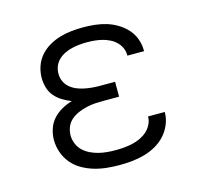

<svg xmlns="http://www.w3.org/2000/svg" viewBox="-84 -621 767 722"><g transform="rotate(-15 300.0 -260.0)"><path d="M297 8Q272 8 247.5 5.5Q223 3 199 -4Q175 -11 153 -23.5Q131 -36 115 -55Q99 -74 90.5 -98Q82 -122 82 -147Q82 -168 89 -189.5Q96 -211 110.5 -227Q125 -243 144.5 -254Q164 -265 185 -271Q167 -278 150.5 -288Q134 -298 121.5 -312.5Q109 -327 103.5 -346Q98 -365 98 -384Q98 -407 105.5 -429Q113 -451 128 -468.5Q143 -486 163.5 -498Q184 -510 206 -516.5Q228 -523 251 -525.5Q274 -528 297 -528Q320 -528 343 -525.5Q366 -523 387.5 -516.5Q409 -510 429 -498Q449 -486 464.5 -469Q480 -452 488 -430Q496 -408 496 -385V-382H431V-384Q431 -399 425 -412.5Q419 -426 408 -436.5Q397 -447 383.5 -453.5Q370 -460 356 -463.5Q342 -467 327 -468.5Q312 -470 297 -470Q282 -470 267 -468.5Q252 -467 237.5 -463.5Q223 -460 209.5 -453.5Q196 -447 185 -436.5Q174 -426 168.5 -412Q163 -398 163 -383Q163 -368 169 -354Q175 -340 186.5 -330Q198 -320 212 -314Q226 -308 240.5 -305Q255 -302 270 -300.5Q285 -299 300 -299H361V-241H300Q283 -241 266.5 -240Q250 -239 233.5 -235Q217 -231 201.5 -224.5Q186 -218 173 -207Q160 -196 153.5 -180Q147 -164 147 -147Q147 -131 153.5 -115Q160 -99 172 -87.5Q184 -76 199.5 -68.5Q215 -61 231 -57Q247 -53 264 -51.5Q281 -50 297 -50Q314 -50 330 -51.5Q346 -53 362 -56.5Q378 -60 393 -67Q408 -74 420 -84.5Q432 -95 439.5 -110Q447 -125 447 -141H512V-140Q512 -116 502.5 -93Q493 -70 476.5 -52Q460 -34 438.5 -22Q417 -10 393.5 -3.5Q370 3 346 5.5Q322 8 297 8Z"/></g></svg>

Font: Iosevka Etoile Light
Style: Regular
Weight: 300
Designer: Belleve Invis
Foundry: Belleve Invis
Version: Version 25.0.1; ttfautohint (v1.8.4)